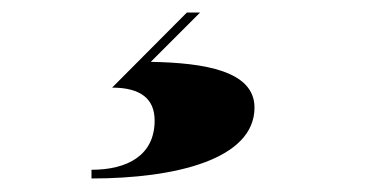

<svg xmlns="http://www.w3.org/2000/svg" viewBox="-20 -22 590 298"><path d="M220 165C220 219 178 241.5 122 241.5V255C253 255 375 225 375 145C375 88 297.5 75.5 214 74L290.5 -2.5H270L154 114C199 114 220 132 220 165Z"/></svg>

Font: Bodoni* 16pt Fatface
Style: Italic
Weight: 900
Italic angle: -13°
Version: Version 2.3